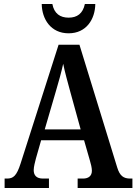

<svg xmlns="http://www.w3.org/2000/svg" viewBox="-20 -937 680 957"><path d="M322 -771C411 -771 454 -842 455 -917H403C393 -869 364 -849 322 -849C280 -849 250 -869 241 -917H188C189 -842 233 -771 322 -771ZM3 0H224V-47H194C162 -47 148 -63 148 -89C148 -106 155 -131 159 -147L185 -238H399L428 -137C433 -121 438 -100 438 -86C438 -60 421 -47 394 -47H367V0H640V-47H629C596 -47 577 -60 564 -103L376 -714H272L83 -123C63 -60 46 -47 15 -47H3ZM203 -292 259 -484C273 -531 286 -578 295 -619C303 -578 317 -529 331 -477L382 -292Z"/></svg>

Font: Noto Serif Bengali Condensed SemiBold
Style: Regular
Weight: 600
Width: 3
Designer: Juan Bruce, Universal Thirst, Indian Type Foundry and the Monotype Design Team.
Foundry: Monotype Imaging Inc.
Version: Version 2.003